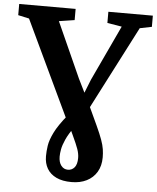

<svg xmlns="http://www.w3.org/2000/svg" viewBox="-81 -794 844 1034"><g transform="rotate(5 341.0 -277.5)"><path d="M344.5 188Q295 188 262 172.2Q229 156.5 212.2 128Q195.5 99.5 195.5 61Q195.5 35 200 4.2Q204.5 -26.5 225 -68.2Q245.5 -110 293.5 -168.5L362 -272.5L401 -370.5L541 -669.5L462.5 -682.5V-743H703V-682.5L638.5 -669.5L378.5 -165L336 -111Q305 -68 291 -36.5Q277 -5 273 17.5Q269 40 269 56.5Q269 87.5 283 105.5Q297 123.5 319 123.5Q341 123.5 355 106.8Q369 90 369 56Q369 33 360 7.5Q351 -18 330.5 -61.5L309.5 -107L288.5 -145L40 -669.5L-19.5 -682.5V-743H285.5V-682.5L201.5 -669.5L336 -370.5L398.5 -244L453 -126.5Q473 -83 483.5 -53.8Q494 -24.5 497.2 -2.8Q500.5 19 500.5 41Q500.5 87 480.8 120Q461 153 426 170.5Q391 188 344.5 188Z"/></g></svg>

Font: Merriweather 24pt
Style: Bold
Weight: 700
Designer: Eben Sorkin
Foundry: Eben Sorkin
Version: Version 2.100